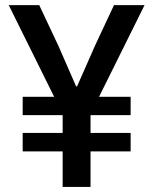

<svg xmlns="http://www.w3.org/2000/svg" viewBox="-20 -740 607 760"><path d="M228 -140.6H69.8V-213.9H228V-284.2H69.8V-356.9H194.3L14.6 -719.7H135.3L210.9 -559.1L281.2 -398.4H285.2L356 -559.1L431.2 -719.7H552.2L372.1 -356.9H497.1V-284.2H338.4V-213.9H497.1V-140.6H338.4V0H228Z"/></svg>

Font: Reddit Sans SemiBold
Style: Regular
Weight: 600
Designer: Stephen Hutchings
Foundry: Reddit
Version: Version 1.013